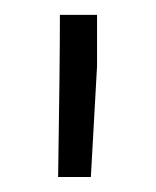

<svg xmlns="http://www.w3.org/2000/svg" viewBox="-20 -770 210 258"><path d="M110.4 -750H60.5C60.5 -701.2 59.6 -628.4 58.1 -532.2H102.1L110.4 -681.2Z"/></svg>

Font: Shabnam Thin
Style: Regular
Weight: 100
Foundry: DejaVu fonts team - Redesigned by Saber Rastikerdar - Based on Vazir font
Version: Version 5.0.1